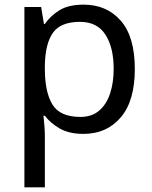

<svg xmlns="http://www.w3.org/2000/svg" viewBox="-20 -566 655 826"><path d="M340 -546Q439 -546 499.5 -477Q560 -408 560 -269Q560 -132 499.5 -61Q439 10 339 10Q277 10 236.5 -13.5Q196 -37 173 -68H167Q169 -51 171 -25Q173 1 173 20V240H85V-536H157L169 -463H173Q197 -498 236 -522Q275 -546 340 -546ZM324 -472Q242 -472 208.5 -426Q175 -380 173 -286V-269Q173 -170 205.5 -116.5Q238 -63 326 -63Q375 -63 406.5 -90Q438 -117 453.5 -163.5Q469 -210 469 -270Q469 -362 433.5 -417Q398 -472 324 -472Z"/></svg>

Font: Noto Sans Mende Kikakui
Style: Regular
Weight: 400
Designer: Monotype Design Team
Foundry: Monotype Imaging Inc.
Version: Version 2.003; ttfautohint (v1.8.4.7-5d5b)